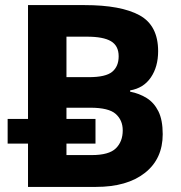

<svg xmlns="http://www.w3.org/2000/svg" viewBox="-20 -734 712 754"><path d="M90 0V-170H10V-267H90V-714H312Q455 -714 528 -674Q601 -634 601 -533Q601 -472 572.5 -430Q544 -388 491 -379V-374Q527 -367 556 -349Q585 -331 602 -297Q619 -263 619 -207Q619 -110 549 -55Q479 0 357 0ZM241 -431H329Q395 -431 420.5 -452Q446 -473 446 -513Q446 -554 416 -572Q386 -590 321 -590H241ZM241 -125H340Q408 -125 435 -151.5Q462 -178 462 -222Q462 -262 434.5 -286.5Q407 -311 335 -311H241V-267H355V-170H241Z"/></svg>

Font: Noto Sans IKEA
Style: Bold
Weight: 600
Designer: Monotype Design Team
Foundry: Monotype Imaging Inc.
Version: Version 2.001